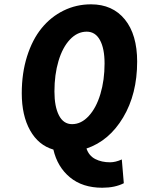

<svg xmlns="http://www.w3.org/2000/svg" viewBox="-20 -692 657 892"><path d="M455.1 180.2Q363.3 180.2 304.9 131.8Q246.6 83.5 228 2.9Q158.7 -17.1 119.9 -86.2Q81.1 -155.3 81.1 -258.8Q81.1 -352.1 105.7 -430.2Q130.4 -508.3 173.3 -561Q216.3 -613.8 275.4 -642.8Q334.5 -671.9 402.8 -671.9Q502.9 -671.9 560.1 -601.6Q617.2 -531.2 617.2 -405.8Q617.2 -255.4 552.2 -146.5Q487.3 -37.6 381.8 -2Q393.1 31.7 422.6 46.9Q452.1 62 491.2 62Q516.6 62 545.9 48.8L555.2 159.2Q514.2 180.2 455.1 180.2ZM314.9 -115.2Q357.4 -115.2 392.3 -153.1Q427.2 -190.9 446.5 -255.4Q465.8 -319.8 465.8 -397Q465.8 -466.8 444.3 -505.9Q422.9 -544.9 382.8 -544.9Q339.4 -544.9 304.9 -508.3Q270.5 -471.7 251.7 -408.4Q232.9 -345.2 232.9 -267.1Q232.9 -196.8 253.9 -156Q274.9 -115.2 314.9 -115.2Z"/></svg>

Font: Office Code Pro D Bold Italic
Style: Regular
Weight: 700
Italic angle: -9°
Designer: Nathan Rutzky & Paul D. Hunt
Foundry: Adobe Systems Incorporated
Version: Version 1.004;PS 001.004;hotconv 1.0.70;makeotf.lib2.5.58329